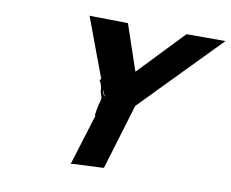

<svg xmlns="http://www.w3.org/2000/svg" viewBox="-72 -787 994 825"><g transform="rotate(10 424.5 -374.5)"><path d="M357.9 -317C357.7 -313 355.2 -308 355.2 -305C353.4 -299 354.9 -294 352.7 -287C351.5 -283 350.3 -279 352.7 -277C359.5 -273 360.8 -284 362.1 -288C364.2 -295 362.7 -300 364.6 -306C364.8 -310 366 -314 367.2 -318L285.5 -54C286.4 -57 428.3 -60 429 -62C429.6 -64 514.2 -344 515.1 -347L848.6 -689H678.6L490.4 -492L422.6 -692C422.9 -693 254.2 -694 254.5 -695C254.8 -696 379.8 -356 381.5 -358C383.1 -360 383.7 -362 385 -363C397.3 -377 406.8 -395 420.4 -407C433.8 -418 444.4 -433 457.7 -444C462.3 -449 458.1 -455 452.6 -450C439.2 -439 430.6 -424 416.3 -413C400.6 -401 388.2 -380 376.3 -364C374 -373 367.5 -381 367.8 -392C368 -409 362 -422 354.7 -434C352.9 -438 344.1 -432 345.9 -428C352.5 -417 357.5 -404 357.9 -389C357.1 -370 371.6 -365 363.9 -340L361.5 -332L359.4 -325C358.4 -322 358.8 -320 357.9 -317Z"/></g></svg>

Font: Hussar Wojna
Style: 3Obl
Weight: 400
Designer: Robert Jablonski
Foundry: Cannot Into Space Fonts
Version: Version 1.01